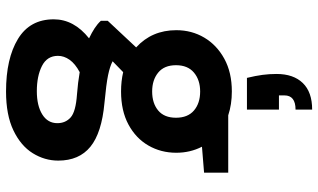

<svg xmlns="http://www.w3.org/2000/svg" viewBox="-229 -593 1054 636"><g transform="rotate(90 298.0 -275.0)"><path d="M283 -149Q249 -149 219 -156L183 -121Q200 -112 229 -106Q258 -100 321 -94Q420 -85 466 -47.5Q512 -10 512 59Q512 104 487.5 143.5Q463 183 412 207.5Q361 232 283 232Q174 232 109 192.5Q44 153 44 74Q44 7 107 -43Q88 -52 73.5 -61.5Q59 -71 49 -82V-105L137 -199Q80 -251 80 -332Q80 -383 104.5 -424.5Q129 -466 174.5 -491Q220 -516 283 -516Q326 -516 362 -504H552V-424L466 -417Q486 -378 486 -332Q486 -281 462 -239.5Q438 -198 392.5 -173.5Q347 -149 283 -149ZM283 -252Q322 -252 346 -272Q370 -292 370 -331Q370 -370 346 -390.5Q322 -411 283 -411Q245 -411 220.5 -390.5Q196 -370 196 -331Q196 -292 220.5 -272Q245 -252 283 -252ZM165 60Q165 96 198.5 113Q232 130 282 130Q330 130 359 112Q388 94 388 62Q388 35 369 18Q350 1 293 -3Q253 -6 219 -12Q191 3 178 21.5Q165 40 165 60ZM343 -782V-727Q296 -727 296 -690V-672H343V-566H238Q231 -595 228 -617.5Q225 -640 225 -664Q225 -720 255 -751Q285 -782 343 -782Z"/></g></svg>

Font: DM Sans
Style: Bold
Weight: 700
Designer: Colophon Foundry, Jonny Pinhorn
Foundry: Colophon Foundry
Version: Version 4.004; ttfautohint (v1.8.4.7-5d5b)